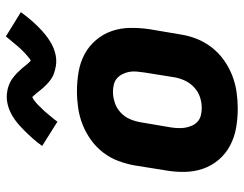

<svg xmlns="http://www.w3.org/2000/svg" viewBox="-106 -698 813 640"><g transform="rotate(-90 300.0 -378.5)"><path d="M258 8Q225 8 193.5 2.5Q162 -3 134.5 -17.5Q107 -32 87 -55.5Q67 -79 57 -108Q47 -137 46.5 -169.5Q46 -202 52 -235L68 -335Q73 -363 83 -390Q93 -417 111 -440.5Q129 -464 153.5 -481.5Q178 -499 205 -509.5Q232 -520 260 -524Q288 -528 316 -528Q348 -528 380 -522.5Q412 -517 439 -502.5Q466 -488 486 -464.5Q506 -441 516 -412Q526 -383 526.5 -350.5Q527 -318 522 -285L505 -185Q501 -157 490.5 -130Q480 -103 462 -79.5Q444 -56 419.5 -38.5Q395 -21 368 -10.5Q341 0 313 4Q285 8 258 8ZM260 -112Q278 -112 296 -118Q314 -124 328.5 -137.5Q343 -151 351 -168.5Q359 -186 362 -204L378 -304Q380 -317 381 -329.5Q382 -342 380 -353.5Q378 -365 372.5 -376Q367 -387 358.5 -394.5Q350 -402 338 -405Q326 -408 314 -408Q296 -408 277.5 -402Q259 -396 244.5 -382.5Q230 -369 222.5 -351.5Q215 -334 212 -316L195 -216Q193 -203 192.5 -190.5Q192 -178 194 -166.5Q196 -155 201 -144Q206 -133 214.5 -125.5Q223 -118 235 -115Q247 -112 260 -112ZM214 -593 133 -644Q146 -662 158.5 -676Q171 -690 183 -702Q195 -714 206.5 -724Q218 -734 233 -743Q248 -752 264.5 -757Q281 -762 297 -762Q302 -762 307 -761.5Q312 -761 317 -760Q322 -759 326.5 -758Q331 -757 335.5 -755Q340 -753 344.5 -751Q349 -749 353 -746.5Q357 -744 360.5 -741Q364 -738 368 -735Q372 -732 375.5 -728.5Q379 -725 382 -721.5Q385 -718 388 -715Q391 -712 393.5 -709Q396 -706 399.5 -701.5Q403 -697 406.5 -693Q410 -689 412 -687Q414 -685 417 -682Q420 -683 423.5 -685.5Q427 -688 431.5 -692Q436 -696 438.5 -698Q441 -700 443.5 -702.5Q446 -705 449 -708Q452 -711 455 -714Q458 -717 461 -720.5Q464 -724 467.5 -728Q471 -732 474.5 -736.5Q478 -741 482 -745.5Q486 -750 490 -755Q494 -760 498 -765L579 -715Q566 -697 553.5 -682.5Q541 -668 529.5 -656.5Q518 -645 506 -635Q494 -625 479 -616Q464 -607 447.5 -602Q431 -597 415 -597Q408 -597 401.5 -598Q395 -599 389 -600.5Q383 -602 376.5 -604Q370 -606 364.5 -609Q359 -612 354 -615.5Q349 -619 344 -623.5Q339 -628 334.5 -632.5Q330 -637 326 -641.5Q322 -646 318.5 -650.5Q315 -655 310.5 -660.5Q306 -666 302.5 -670Q299 -674 296 -677Q292 -675 288.5 -673Q285 -671 280.5 -667Q276 -663 273.5 -661Q271 -659 268.5 -656.5Q266 -654 263.5 -651Q261 -648 257.5 -645Q254 -642 251 -638.5Q248 -635 244.5 -631Q241 -627 237.5 -622.5Q234 -618 230 -613.5Q226 -609 222 -604Q218 -599 214 -593Z"/></g></svg>

Font: Iosevka SS04 Hv Ex Obl
Style: Regular
Weight: 900
Width: 7
Italic angle: -9°
Monospace: yes
Designer: Belleve Invis
Foundry: Belleve Invis
Version: Version 19.0.0; ttfautohint (v1.8.4)